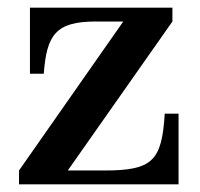

<svg xmlns="http://www.w3.org/2000/svg" viewBox="-20 -480 520 500"><path d="M229.5 -424H301L29.5 -36V0H445V-184H409C401.5 -60 376.5 -36 250.5 -36H156.5L429 -424V-460H58V-288H94C101.5 -389 125 -424 229.5 -424Z"/></svg>

Font: Bodoni* 06pt Medium
Style: Regular
Weight: 500
Version: Version 2.3